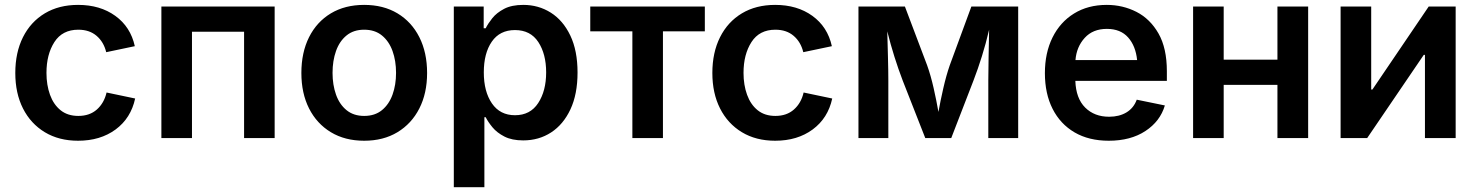

<svg xmlns="http://www.w3.org/2000/svg" viewBox="-20 -573 6130 797"><path d="M304.2 11.2Q224.6 11.2 166 -24.2Q107.4 -59.6 75.4 -122.8Q43.5 -186 43.5 -270Q43.5 -355 75.4 -418.7Q107.4 -482.4 166 -517.6Q224.6 -552.7 304.2 -552.7Q395.5 -552.7 458.7 -507.1Q522 -461.4 539.6 -381.3L420.9 -356.4Q410.6 -398.9 380.9 -424.3Q351.1 -449.7 305.2 -449.7Q238.8 -449.7 205.8 -398.4Q172.9 -347.2 172.9 -270.5Q172.9 -220.2 187.5 -179.7Q202.1 -139.2 231.4 -115.5Q260.7 -91.8 305.2 -91.8Q352.1 -91.8 382.1 -118.4Q412.1 -145 422.4 -189L541 -164.1Q523.4 -82.5 460 -35.6Q396.5 11.2 304.2 11.2Z M1120.1 -545.9V0H993.2V-441.4H776.9V0H649.9V-545.9Z M1491.7 11.2Q1412.1 11.2 1353.5 -24.2Q1294.9 -59.6 1262.9 -122.8Q1231 -186 1231 -270Q1231 -355 1262.9 -418.7Q1294.9 -482.4 1353.5 -517.6Q1412.1 -552.7 1491.7 -552.7Q1571.3 -552.7 1629.9 -517.6Q1688.5 -482.4 1720.7 -418.7Q1752.9 -355 1752.9 -270Q1752.9 -186 1720.7 -122.8Q1688.5 -59.6 1629.9 -24.2Q1571.3 11.2 1491.7 11.2ZM1491.7 -91.8Q1536.1 -91.8 1565.4 -115.7Q1594.7 -139.6 1609.4 -180.2Q1624 -220.7 1624 -270.5Q1624 -320.8 1609.4 -361.3Q1594.7 -401.9 1565.4 -425.8Q1536.1 -449.7 1491.7 -449.7Q1447.8 -449.7 1418.5 -425.8Q1389.2 -401.9 1374.8 -361.3Q1360.4 -320.8 1360.4 -270.5Q1360.4 -220.7 1374.8 -180.2Q1389.2 -139.6 1418.5 -115.7Q1447.8 -91.8 1491.7 -91.8Z M1863.8 204.1V-545.9H1987.8V-455.6H1996.1Q2005.4 -474.6 2023.4 -497.3Q2041.5 -520 2072.8 -536.4Q2104 -552.7 2152.3 -552.7Q2215.3 -552.7 2266.4 -520.5Q2317.4 -488.3 2347.4 -425.5Q2377.4 -362.8 2377.4 -272Q2377.4 -182.1 2347.9 -119.1Q2318.4 -56.2 2267.6 -23.2Q2216.8 9.8 2151.9 9.8Q2105 9.8 2074 -6.1Q2043 -22 2024.4 -44.4Q2005.9 -66.9 1996.1 -86.4H1990.7V204.1ZM2117.7 -94.7Q2181.2 -94.7 2214.1 -145.3Q2247.1 -195.8 2247.1 -272.5Q2247.1 -348.6 2214.6 -398.4Q2182.1 -448.2 2117.7 -448.2Q2054.7 -448.2 2021.5 -400.1Q1988.3 -352.1 1988.3 -272.5Q1988.3 -192.9 2022 -143.8Q2055.7 -94.7 2117.7 -94.7Z M2605 0V-442.9H2430.2V-545.9H2905.8V-442.9H2731.9V0Z M3197.8 11.2Q3118.2 11.2 3059.6 -24.2Q3001 -59.6 2969 -122.8Q2937 -186 2937 -270Q2937 -355 2969 -418.7Q3001 -482.4 3059.6 -517.6Q3118.2 -552.7 3197.8 -552.7Q3289.1 -552.7 3352.3 -507.1Q3415.5 -461.4 3433.1 -381.3L3314.5 -356.4Q3304.2 -398.9 3274.4 -424.3Q3244.6 -449.7 3198.7 -449.7Q3132.3 -449.7 3099.4 -398.4Q3066.4 -347.2 3066.4 -270.5Q3066.4 -220.2 3081.1 -179.7Q3095.7 -139.2 3125 -115.5Q3154.3 -91.8 3198.7 -91.8Q3245.6 -91.8 3275.6 -118.4Q3305.7 -145 3315.9 -189L3434.6 -164.1Q3417 -82.5 3353.5 -35.6Q3290 11.2 3197.8 11.2Z M3543.5 0V-545.9H3736.3L3828.6 -301.8Q3843.8 -259.3 3855.5 -207.5Q3867.2 -155.8 3875.5 -108.4Q3883.8 -154.8 3895.8 -207Q3907.7 -259.3 3922.4 -301.8L4012.2 -545.9H4206.5V0H4082.5V-238.8Q4082.5 -279.8 4083.7 -336.7Q4085 -393.6 4085.9 -449.7Q4072.3 -391.6 4055.9 -339.4Q4039.6 -287.1 4021 -238.8L3928.7 0H3820.8L3727.1 -238.8Q3709 -286.1 3692.9 -337.2Q3676.8 -388.2 3663.1 -442.9Q3664.6 -390.6 3666 -334.7Q3667.5 -278.8 3667.5 -238.8V0Z M4582.5 11.2Q4500 11.2 4440.7 -23.4Q4381.3 -58.1 4349.4 -121.1Q4317.4 -184.1 4317.4 -269.5Q4317.4 -353.5 4348.9 -417.2Q4380.4 -481 4438.2 -516.8Q4496.1 -552.7 4574.2 -552.7Q4640.6 -552.7 4697.5 -523.7Q4754.4 -494.6 4789.1 -433.8Q4823.7 -373 4823.7 -277.3V-237.3H4443.8Q4446.3 -164.6 4484.6 -126.5Q4522.9 -88.4 4584 -88.4Q4626 -88.4 4656 -106.4Q4686 -124.5 4698.7 -159.2L4815.4 -135.3Q4795.9 -69.3 4734.6 -29.1Q4673.3 11.2 4582.5 11.2ZM4444.3 -323.7H4700.2Q4694.3 -382.3 4662.8 -417.7Q4631.3 -453.1 4574.7 -453.1Q4516.6 -453.1 4482.7 -415.8Q4448.7 -378.4 4444.3 -323.7Z M5059.6 -545.9V-325.2H5282.7V-545.9H5410.2V0H5282.7V-220.7H5059.6V0H4932.6V-545.9Z M6022.5 0H5895V-345.2H5890.1L5655.3 0H5544.9V-545.9H5671.9V-201.2H5676.8L5910.6 -545.9H6022.5Z"/></svg>

Font: Inter-SemiBold
Style: Regular
Weight: 600
Designer: Rasmus Andersson
Foundry: rsms
Version: Version 4.000;git-a52131595